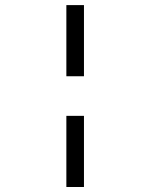

<svg xmlns="http://www.w3.org/2000/svg" viewBox="-20 -747 601 767"><path d="M315.4 -726.6V-442.4H245.1V-726.6ZM315.4 -284.2V0H245.1V-284.2Z"/></svg>

Font: Subtext
Style: Regular
Weight: 400
Designer: Christopher J. Fynn
Foundry: Christopher J. Fynn for DDC
Version: Version 1.000 preliminary